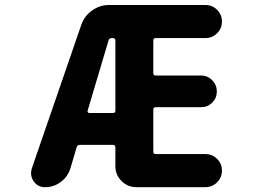

<svg xmlns="http://www.w3.org/2000/svg" viewBox="-20 -776 1040 776"><path d="M531.2 -19.5Q496.1 -19.5 471.2 -44.4Q446.3 -69.3 446.3 -104.5V-180.7Q446.3 -190.4 436.5 -190.4H302.7Q293 -190.4 290 -181.6L264.6 -95.7Q253.9 -61.5 225.6 -40.5Q197.3 -19.5 162.1 -19.5Q132.8 -19.5 116.2 -43Q105.5 -58.6 105.5 -75.2Q105.5 -84 108.4 -94.7L308.6 -675.8Q321.3 -711.9 352.5 -733.9Q383.8 -755.9 421.9 -755.9H809.6Q837.9 -755.9 857.4 -736.3Q877 -716.8 877 -689Q877 -661.1 857.4 -641.6Q837.9 -622.1 809.6 -622.1H609.4Q599.6 -622.1 599.6 -612.3V-480.5Q599.6 -470.7 609.4 -470.7H793Q819.3 -470.7 837.9 -451.7Q856.4 -432.6 856.4 -406.2Q856.4 -379.9 837.9 -361.3Q819.3 -342.8 793 -342.8H609.4Q599.6 -342.8 599.6 -333V-163.1Q599.6 -153.3 609.4 -153.3H809.6Q837.9 -153.3 857.4 -133.8Q877 -114.3 877 -86.4Q877 -58.6 857.4 -39.1Q837.9 -19.5 809.6 -19.5ZM436.5 -319.3Q446.3 -319.3 446.3 -329.1V-612.3Q446.3 -622.1 436.5 -622.1H431.6Q421.9 -622.1 418.9 -613.3L334 -328.1Q333 -325.2 335 -322.3Q336.9 -319.3 340.8 -319.3Z"/></svg>

Font: Rounded-X Mgen+ 1m bold
Style: Bold
Weight: 700
Designer: [Source Han Sans]
Ryoko NISHIZUKA  (kana & ideographs); Paul D. Hunt (Latin, Greek & Cyrillic); Wenlong ZHANG  (bopomofo
Version: Version 1.059.20150602